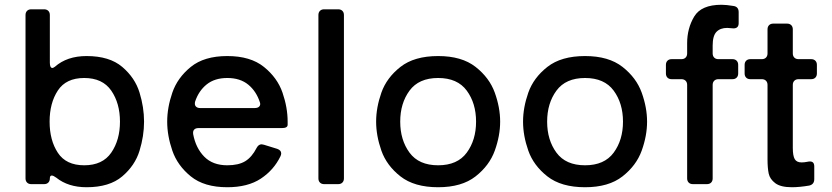

<svg xmlns="http://www.w3.org/2000/svg" viewBox="-20 -772 3490 805"><path d="M584 -262Q584 -202 565 -140Q546 -78 492.5 -32.5Q439 13 343 13Q266 13 216 -27Q204 -36 197 -36Q189 -36 189 -24Q189 -13 182.5 -6.5Q176 0 165 0H111Q100 0 93.5 -6.5Q87 -13 87 -24V-709Q87 -720 93.5 -726.5Q100 -733 111 -733H165Q176 -733 182.5 -726.5Q189 -720 189 -709V-509Q189 -487 200 -487Q203 -487 210 -492Q261 -537 343 -537Q439 -537 492.5 -491.5Q546 -446 565 -384Q584 -322 584 -262ZM483 -262Q483 -339 446.5 -392Q410 -445 333 -445Q257 -445 222.5 -392.5Q188 -340 188 -262Q188 -184 222.5 -131.5Q257 -79 333 -79Q410 -79 446.5 -132Q483 -185 483 -262Z M1162 -235H812Q800 -235 794 -228.5Q788 -222 790 -209Q801 -151 836.5 -115Q872 -79 933 -79Q980 -79 1008 -96Q1036 -113 1056 -152Q1064 -167 1077 -167Q1079 -167 1087 -165L1142 -148Q1159 -142 1159 -129Q1159 -123 1156 -117Q1128 -59 1073.5 -23Q1019 13 933 13Q836 13 780 -32.5Q724 -78 702.5 -140.5Q681 -203 681 -262Q681 -321 702.5 -383.5Q724 -446 780 -491.5Q836 -537 933 -537Q1030 -537 1086.5 -491.5Q1143 -446 1164.5 -383.5Q1186 -321 1186 -262V-249Q1186 -235 1162 -235ZM798 -346Q797 -343 797 -337Q797 -329 803 -324Q809 -319 819 -319H1048Q1061 -319 1067 -325.5Q1073 -332 1070 -342Q1055 -389 1021 -417Q987 -445 933 -445Q880 -445 846.5 -418Q813 -391 798 -346Z M1398 0H1339Q1328 0 1321.5 -6.5Q1315 -13 1315 -24V-709Q1315 -720 1321.5 -726.5Q1328 -733 1339 -733H1398Q1409 -733 1415.5 -726.5Q1422 -720 1422 -709V-24Q1422 -13 1415.5 -6.5Q1409 0 1398 0Z M1557 -262Q1557 -321 1579 -383.5Q1601 -446 1659 -491.5Q1717 -537 1817 -537Q1916 -537 1974 -491.5Q2032 -446 2054.5 -383.5Q2077 -321 2077 -262Q2077 -203 2054.5 -140.5Q2032 -78 1974 -32.5Q1916 13 1817 13Q1717 13 1659 -32.5Q1601 -78 1579 -140.5Q1557 -203 1557 -262ZM1976 -262Q1976 -339 1937 -392Q1898 -445 1817 -445Q1736 -445 1697 -392Q1658 -339 1658 -262Q1658 -185 1697 -132Q1736 -79 1817 -79Q1898 -79 1937 -132Q1976 -185 1976 -262Z M2173 -262Q2173 -321 2195 -383.5Q2217 -446 2275 -491.5Q2333 -537 2433 -537Q2532 -537 2590 -491.5Q2648 -446 2670.5 -383.5Q2693 -321 2693 -262Q2693 -203 2670.5 -140.5Q2648 -78 2590 -32.5Q2532 13 2433 13Q2333 13 2275 -32.5Q2217 -78 2195 -140.5Q2173 -203 2173 -262ZM2592 -262Q2592 -339 2553 -392Q2514 -445 2433 -445Q2352 -445 2313 -392Q2274 -339 2274 -262Q2274 -185 2313 -132Q2352 -79 2433 -79Q2514 -79 2553 -132Q2592 -185 2592 -262Z M2968 -581V-548Q2968 -537 2974.5 -530.5Q2981 -524 2992 -524H3051Q3062 -524 3068.5 -517.5Q3075 -511 3075 -500V-464Q3075 -453 3068.5 -446.5Q3062 -440 3051 -440H2992Q2981 -440 2974.5 -433.5Q2968 -427 2968 -416V-24Q2968 -13 2961.5 -6.5Q2955 0 2944 0H2885Q2874 0 2867.5 -6.5Q2861 -13 2861 -24V-416Q2861 -427 2854.5 -433.5Q2848 -440 2837 -440H2796Q2785 -440 2778.5 -446.5Q2772 -453 2772 -464V-500Q2772 -511 2778.5 -517.5Q2785 -524 2796 -524H2837Q2848 -524 2854.5 -530.5Q2861 -537 2861 -548V-591Q2861 -653 2890.5 -702.5Q2920 -752 3005 -752Q3025 -752 3055 -747Q3077 -744 3077 -721V-675Q3077 -653 3055 -653Q3048 -653 3042 -654Q3036 -655 3029 -655Q3000 -655 2984 -638.5Q2968 -622 2968 -581Z M3405 -500V-464Q3405 -453 3398.5 -446.5Q3392 -440 3381 -440H3328Q3317 -440 3310.5 -433.5Q3304 -427 3304 -416V-152Q3304 -119 3312 -105Q3320 -91 3341 -91Q3352 -91 3367 -94Q3370 -95 3376 -95Q3394 -95 3394 -74V-21Q3394 1 3373 6Q3332 13 3300 13Q3253 13 3230.5 -4Q3208 -21 3203 -44Q3198 -67 3198 -104V-416Q3198 -427 3191.5 -433.5Q3185 -440 3174 -440H3126Q3115 -440 3108.5 -446.5Q3102 -453 3102 -464V-500Q3102 -511 3108.5 -517.5Q3115 -524 3126 -524H3174Q3185 -524 3191.5 -530.5Q3198 -537 3198 -548V-649Q3198 -660 3204.5 -666.5Q3211 -673 3222 -673H3280Q3291 -673 3297.5 -666.5Q3304 -660 3304 -649V-548Q3304 -537 3310.5 -530.5Q3317 -524 3328 -524H3381Q3392 -524 3398.5 -517.5Q3405 -511 3405 -500Z"/></svg>

Font: Shippori Gochic B2 Bold
Style: Regular
Weight: 700
Designer: FONTDASU
Foundry: FONTDASU / Google Inc. / but / Adobe
Version: Version 1.130